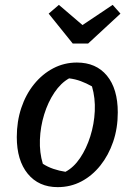

<svg xmlns="http://www.w3.org/2000/svg" viewBox="-20 -759 535 789"><path d="M217 10Q139 10 94 -45Q49 -100 49 -196Q49 -260 67.5 -315.5Q86 -371 120 -413Q154 -455 199 -478.5Q244 -502 296 -502Q375 -502 419.5 -448Q464 -394 464 -297Q464 -232 445 -176.5Q426 -121 392.5 -79Q359 -37 314.5 -13.5Q270 10 217 10ZM249 -53Q283 -71 309 -109.5Q335 -148 351 -198.5Q367 -249 369.5 -302.5Q372 -356 358 -404Q335 -417 312 -425.5Q289 -434 264 -437Q230 -418 203.5 -378.5Q177 -339 161.5 -288.5Q146 -238 144 -185Q142 -132 156 -86Q176 -73 199.5 -65Q223 -57 249 -53ZM279 -580 180 -703 222 -739 319 -656 443 -739 475 -703 342 -580Z"/></svg>

Font: Piazzolla Thin SemiBold
Style: Italic
Weight: 600
Italic angle: -11.3°
Version: Version 2.005